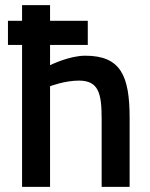

<svg xmlns="http://www.w3.org/2000/svg" viewBox="-20 -728 586 748"><path d="M66 -553V0H175V-392C175 -392 232 -414 287 -414C364 -414 376 -365 376 -265V0H485V-268C485 -432 451 -511 312 -511C249 -511 175 -474 175 -474V-553H322V-647H175V-708H66V-647H11V-553Z"/></svg>

Font: RazerF5 SemiBold
Style: Regular
Weight: 600
Foundry: Razer Inc.
Version: Version 2